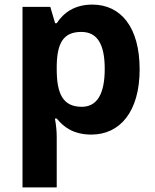

<svg xmlns="http://www.w3.org/2000/svg" viewBox="-20 -576 673 836"><path d="M382 -556C303 -556 256 -519 227 -475H220L199 -546H78V240H227V20C227 -6 224 -34 219 -60H227C256 -24 299 10 378 10C501 10 588 -88 588 -274C588 -459 505 -556 382 -556ZM334 -437C404 -437 436 -383 436 -276C436 -169 404 -111 336 -111C253 -111 227 -169 227 -275V-291C229 -389 256 -437 334 -437Z"/></svg>

Font: Noto Traditional Nushu
Style: Bold
Weight: 700
Designer: LIU Zhao
Foundry: LiuZhao Studio
Version: Version 2.003